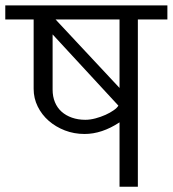

<svg xmlns="http://www.w3.org/2000/svg" viewBox="-20 -707 654 727"><path d="M613.8 -633.3H502V0H432.6V-243.7Q365.7 -199.7 300.3 -199.7Q260.7 -199.7 225.8 -213.1Q190.9 -226.6 164.6 -249.5Q138.2 -272.5 122.8 -303.7Q107.4 -335 107.4 -370.6V-633.3H0V-686.5H613.8ZM432.6 -374V-633.3H190.4ZM428.2 -307.1 179.2 -576.7V-367.7Q179.2 -341.3 188 -320.1Q196.8 -298.8 213.1 -284.2Q229.5 -269.5 252.4 -261.5Q275.4 -253.4 303.2 -253.4Q321.3 -253.4 341.6 -258.8Q361.8 -264.2 379.6 -272.2Q397.5 -280.3 410.6 -289.6Q423.8 -298.8 428.2 -307.1Z"/></svg>

Font: SakalBharati
Style: Regular
Weight: 400
Designer: CDAC GIST
Foundry: CDAC
Version: 13.02